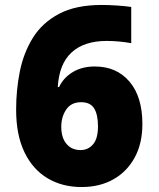

<svg xmlns="http://www.w3.org/2000/svg" viewBox="-20 -744 640 774"><path d="M309 10Q231 10 171.5 -25.5Q112 -61 78.5 -130.5Q45 -200 45 -302Q45 -381 60 -456Q75 -531 112.5 -591.5Q150 -652 217.5 -688Q285 -724 390 -724Q416 -724 448.5 -722Q481 -720 509 -716V-570Q458 -579 410 -579Q319 -579 268.5 -532.5Q218 -486 213 -393H218Q236 -431 273.5 -453.5Q311 -476 362 -476Q450 -476 502 -415Q554 -354 554 -244Q554 -166 523 -109Q492 -52 437 -21Q382 10 309 10ZM305 -139Q335 -139 355 -162Q375 -185 375 -235Q375 -282 359.5 -307Q344 -332 307 -332Q267 -332 247 -302.5Q227 -273 227 -233Q227 -189 248 -164Q269 -139 305 -139Z"/></svg>

Font: Noto Sans Mono Black
Style: Regular
Weight: 900
Designer: Monotype Design Team
Foundry: Monotype Imaging Inc.
Version: Version 2.014